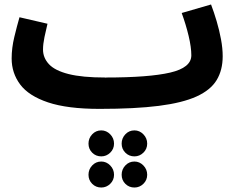

<svg xmlns="http://www.w3.org/2000/svg" viewBox="-20 -465 1064 857"><path d="M425 21 451 -119Q645 -119 739.5 -141Q834 -163 834 -218Q834 -254 822 -304.5Q810 -355 791 -407L922 -445Q935 -411 947 -370.5Q959 -330 966.5 -289.5Q974 -249 974 -214Q974 -152 947 -107.5Q920 -63 857.5 -34.5Q795 -6 689 7.5Q583 21 425 21ZM424 21Q281 21 194.5 -8Q108 -37 70 -88Q32 -139 32 -204Q32 -251 44 -300.5Q56 -350 67 -388L192 -359Q185 -331 178.5 -299.5Q172 -268 172 -244Q172 -207 198.5 -178.5Q225 -150 286 -134.5Q347 -119 450 -119L470 -11ZM580 233Q556 233 539.5 216.5Q523 200 523 176Q523 152 539.5 134.5Q556 117 580 117Q603 117 620 134.5Q637 152 637 176Q637 200 620 216.5Q603 233 580 233ZM432 233Q408 233 391.5 216.5Q375 200 375 176Q375 152 391.5 134.5Q408 117 432 117Q455 117 472 134.5Q489 152 489 176Q489 200 472 216.5Q455 233 432 233ZM580 372Q556 372 539.5 355.5Q523 339 523 315Q523 291 539.5 273.5Q556 256 580 256Q603 256 620 273.5Q637 291 637 315Q637 339 620 355.5Q603 372 580 372ZM432 372Q408 372 391.5 355.5Q375 339 375 315Q375 291 391.5 273.5Q408 256 432 256Q455 256 472 273.5Q489 291 489 315Q489 339 472 355.5Q455 372 432 372Z"/></svg>

Font: Noto IKEA Arabic
Style: Bold
Weight: 700
Designer: Monotype Design Team
Foundry: Monotype Imaging Inc.
Version: Version 1.200